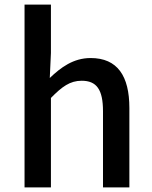

<svg xmlns="http://www.w3.org/2000/svg" viewBox="-20 -817 661 837"><path d="M87 0H202V-390C250 -439 285 -465 336 -465C401 -465 429 -427 429 -332V0H544V-346C544 -486 492 -564 375 -564C300 -564 245 -523 197 -477L202 -586V-797H87Z"/></svg>

Font: DAIFUKU Sans JP Medium
Style: Regular
Weight: 500
Designer: Original font ‘Source Han Sans JP’ : Ryoko NISHIZUKA  (kana, bopomofo & ideographs); Paul D. Hunt (Latin, Greek & Cyrill
Foundry: Daifuku
Version: Version 1.000